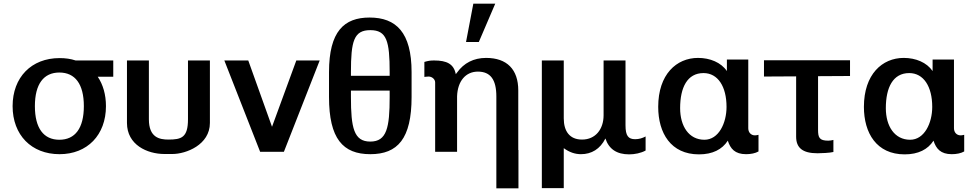

<svg xmlns="http://www.w3.org/2000/svg" viewBox="-20 -831 5305 1051"><path d="M171 -250C171 -371 219 -434 305 -434C391 -434 439 -371 439 -250C439 -129 391 -66 305 -66C219 -66 171 -129 171 -250ZM600 -411V-500H394C367 -509 338 -513 306 -513C152 -513 49 -408 49 -250C49 -92 152 13 306 13C458 13 560 -92 560 -250C560 -313 544 -368 515 -411Z M675 -158C675 -38 786 12 880 12H924C998 12 1129 -38 1129 -158V-500H1009V-178C1009 -78 973 -67 902 -67C853 -67 795 -78 795 -178V-500H675Z M1602 -500 1469 -137 1339 -500H1208L1404 0H1534L1730 -500Z M2113 -335V-300C2113 -132 2097 -56 2007 -56C1917 -56 1901 -131 1901 -300V-335ZM1901 -416V-436C1901 -606 1917 -666 2007 -666C2097 -666 2113 -606 2113 -436V-416ZM2233 -436C2233 -654 2148 -735 2003 -735C1864 -735 1781 -660 1781 -436V-300C1781 -72 1857 13 2007 13C2157 13 2233 -72 2233 -300Z M2482 -304C2485 -387 2529 -439 2596 -439C2665 -439 2697 -395 2697 -303V200H2818V-10H2817V-336C2817 -451 2755 -514 2641 -514C2573 -514 2519 -486 2482 -434L2475 -425C2464 -481 2426 -500 2356 -500C2335 -500 2324 -498 2303 -492V-410C2306 -410 2319 -412 2326 -412C2345 -412 2362 -397 2362 -380V0H2482ZM2691 -811H2571L2531 -601H2601Z M3066 -20C3096 2 3127 13 3160 13C3218 13 3265 -15 3294 -73C3313 -15 3356 14 3424 14C3454 14 3489 7 3514 -7V-84C3497 -75 3478 -69 3457 -69C3419 -69 3404 -88 3404 -145V-500H3284V-200C3284 -124 3240 -67 3166 -67C3098 -67 3066 -113 3066 -183V-500H2946V199H3066Z M3831 -431C3910 -431 3957 -357 3957 -246C3957 -157 3914 -66 3836 -66C3751 -66 3703 -140 3703 -239C3703 -352 3742 -431 3831 -431ZM3964 -61C3978 -17 4003 13 4064 13C4090 13 4115 8 4132 -2V-93C4124 -91 4116 -90 4113 -90C4090 -90 4076 -107 4076 -129V-505H3959V-442C3927 -489 3867 -514 3801 -514C3683 -514 3583 -424 3583 -246C3583 -103 3652 14 3806 14C3881 14 3933 -13 3964 -61Z M4338 -413V-83C4338 -22 4373 8 4455 8C4474 8 4523 6 4542 1V-65C4533 -63 4524 -61 4514 -61C4465 -61 4458 -78 4458 -121V-414L4633 -415V-501H4162V-412Z M4957 -431C5036 -431 5083 -357 5083 -246C5083 -157 5040 -66 4962 -66C4877 -66 4829 -140 4829 -239C4829 -352 4868 -431 4957 -431ZM5090 -61C5104 -17 5129 13 5190 13C5216 13 5241 8 5258 -2V-93C5250 -91 5242 -90 5239 -90C5216 -90 5202 -107 5202 -129V-505H5085V-442C5053 -489 4993 -514 4927 -514C4809 -514 4709 -424 4709 -246C4709 -103 4778 14 4932 14C5007 14 5059 -13 5090 -61Z"/></svg>

Font: Perun SemiBold
Style: Regular
Weight: 600
Foundry: Copyright (c) Stefan Peev, Context Ltd, 2016
Version: Version 1.089